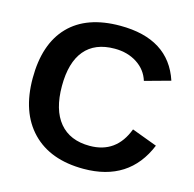

<svg xmlns="http://www.w3.org/2000/svg" viewBox="-104 -804 930 920"><g transform="rotate(15 361.0 -344.0)"><path d="M388 -104Q520 -104 569 -234L695 -187Q614 10 388 10Q223 10 132 -84Q41 -178 41 -347Q41 -517 128.5 -607.5Q216 -698 382 -698Q623 -698 686 -507L559 -472Q543 -524 496 -554.5Q449 -585 385 -585Q287 -585 236.5 -524.5Q186 -464 186 -347Q186 -229 238 -166.5Q290 -104 388 -104Z"/></g></svg>

Font: Libra Sans
Style: Bold
Weight: 700
Foundry: Context Ltd
Version: Version 1.000